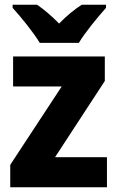

<svg xmlns="http://www.w3.org/2000/svg" viewBox="-20 -786 493 806"><path d="M147 -606H311C337 -650 392 -716 425 -753V-766H323C292 -746 261 -721 228 -687C196 -720 166 -745 136 -766H33V-753C67 -716 122 -648 147 -606ZM429 0V-126H211L420 -446V-549H35V-423H239L23 -94V0Z"/></svg>

Font: Noto Sans Arabic UI SmCn XBd
Style: Regular
Weight: 800
Width: 4
Designer: Monotype Design Team, Nadine Chahine and Nizar Qandah
Foundry: Monotype Imaging Inc.
Version: Version 2.010